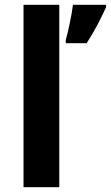

<svg xmlns="http://www.w3.org/2000/svg" viewBox="-20 -780 462 800"><path d="M227 0H78V-760H227ZM422 -750Q407 -717 387 -678.5Q367 -640 341 -600H254V-613Q262 -642 271 -685Q280 -728 284 -760H422Z"/></svg>

Font: Noto Sans Kayah Li
Style: Bold
Weight: 700
Designer: Monotype Design Team, Sérgio Martins
Foundry: Monotype Imaging Inc.
Version: Version 2.002; ttfautohint (v1.8.4.7-5d5b)